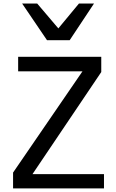

<svg xmlns="http://www.w3.org/2000/svg" viewBox="-20 -1038 640 1058"><path d="M52 -87 434.5 -645H80V-725H538V-641L159 -78.5H553V0H52ZM102 -1018.5H185L301.5 -881.5L415 -1018.5H498L364 -816.5H239Z"/></svg>

Font: JuliaMono
Style: Regular
Weight: 400
Monospace: yes
Designer: cormullion
Foundry: corm
Version: Version 0.055; ttfautohint (v1.8.4)